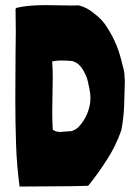

<svg xmlns="http://www.w3.org/2000/svg" viewBox="-20 -722 522 741"><path d="M344.7 -668.9Q316.4 -693.4 284.2 -701.2Q254.9 -700.2 224.6 -701.2Q194.3 -702.1 163.1 -702.1Q154.3 -702.1 145.5 -702.1Q123 -702.1 101.6 -700.2Q71.3 -698.2 43 -691.4Q42 -690.4 41 -689.5Q41 -688.5 40 -686.5Q42 -599.6 40 -511.7Q39.1 -422.9 39.1 -335.9Q39.1 -249 42 -164.1Q44.9 -80.1 55.7 -1Q56.6 -2 56.6 -2Q120.1 -2 186.5 -2.9Q253.9 -2.9 320.3 -4.9Q358.4 -51.8 392.6 -105.5Q426.8 -158.2 447.3 -216.8Q447.3 -217.8 447.3 -217.8Q448.2 -217.8 448.2 -218.8Q457 -264.6 459 -312.5Q460 -360.4 461.9 -407.2Q460.9 -422.9 460 -438.5Q458 -454.1 453.1 -469.7Q444.3 -509.8 429.7 -546.9Q415 -583 392.6 -617.2Q375 -646.5 344.7 -668.9ZM287.1 -236.3Q280.3 -227.5 269.5 -221.7Q264.6 -219.7 260.7 -217.8Q256.8 -214.8 252 -215.8Q234.4 -213.9 214.8 -212.9Q195.3 -211.9 183.6 -221.7Q181.6 -255.9 181.6 -290Q181.6 -325.2 182.6 -358.4Q183.6 -391.6 183.6 -422.9Q183.6 -454.1 181.6 -481.4Q181.6 -482.4 181.6 -485.4Q182.6 -485.4 182.6 -485.4Q183.6 -485.4 184.6 -485.4Q203.1 -489.3 222.7 -488.3Q243.2 -488.3 259.8 -486.3Q277.3 -480.5 288.1 -468.8Q298.8 -457 305.7 -442.4Q314.5 -426.8 318.4 -410.2Q322.3 -393.6 325.2 -378.9Q333 -341.8 325.2 -310.5Q318.4 -280.3 300.8 -253.9Q294.9 -245.1 287.1 -236.3Z"/></svg>

Font: Londrina Solid
Style: NNS
Weight: 400
Designer: Marcelo Magalhaes
Version: Version 1.002